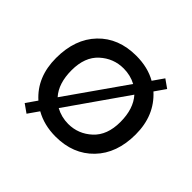

<svg xmlns="http://www.w3.org/2000/svg" viewBox="-141 -701 890 890"><g transform="rotate(45 304.0 -255.5)"><path d="M477 -459Q560 -384 560 -260Q560 -136 489.5 -63Q419 10 304 10Q229 10 171 -23L134 30L93 1L130 -52Q48 -125 48 -249.5Q48 -374 118 -447Q188 -520 304 -520Q380 -520 436 -488L473 -541L514 -512ZM182 -126 386 -417Q349 -437 304 -437Q238 -437 188.5 -392Q139 -347 139 -260.5Q139 -174 182 -126ZM304 -73Q370 -73 419.5 -118.5Q469 -164 469 -250.5Q469 -337 425 -386L221 -94Q260 -73 304 -73Z"/></g></svg>

Font: Varela
Style: Regular
Weight: 400
Designer: Joe Prince
Foundry: Joe Prince
Version: Version 1.000